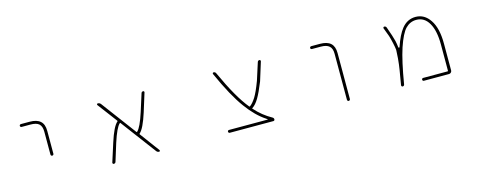

<svg xmlns="http://www.w3.org/2000/svg" viewBox="-25 -1088 4050 1597"><g transform="rotate(-15 2000.0 -289.5)"><path d="M323.2 -234.4V-431.6Q323.2 -478.5 299.8 -499Q277.3 -518.6 226.6 -518.6H151.4Q146.5 -518.6 142.6 -522Q138.7 -525.4 138.7 -530.8Q138.7 -536.1 142.6 -539.6Q146.5 -543 151.4 -543H226.6Q288.1 -543 318.4 -515.6Q348.6 -489.3 348.6 -431.6V-234.4Q348.6 -229.5 344.7 -225.6Q340.8 -221.7 335.4 -221.7Q330.1 -221.7 326.7 -225.6Q323.2 -229.5 323.2 -234.4Z M1203.1 -23.4Q1188.5 -23.4 1179.7 -35.2L954.1 -336.9Q951.2 -340.8 948.2 -337.9L947.3 -336.9Q916 -308.6 877 -187.5L830.1 -36.1Q826.2 -23.4 812.5 -23.4Q807.6 -23.4 804.7 -27.3Q802.7 -30.3 802.7 -33.2Q802.7 -35.2 802.7 -36.1L853.5 -195.3Q894.5 -324.2 932.6 -356.4Q935.5 -359.4 933.6 -362.3L806.6 -531.2Q803.7 -535.2 806.2 -539.6Q808.6 -543.9 813.5 -543.9Q829.1 -543.9 838.9 -531.2L1062.5 -231.4Q1065.4 -227.5 1068.4 -230.5L1069.3 -231.4Q1100.6 -259.8 1139.6 -380.9L1187.5 -532.2Q1191.4 -543.9 1204.1 -543.9Q1209 -543.9 1211.4 -540Q1213.9 -536.1 1212.9 -532.2L1163.1 -372.1Q1122.1 -243.2 1085 -210.9Q1082 -208 1084 -205.1L1209 -36.1Q1211.9 -32.2 1210 -27.8Q1208 -23.4 1203.1 -23.4Z M1810.5 -23.4Q1805.7 -23.4 1802.2 -27.3Q1798.8 -31.2 1798.8 -36.1Q1798.8 -41 1802.2 -44.4Q1805.7 -47.9 1810.5 -47.9H2143.6Q2144.5 -47.9 2145 -48.8Q2145.5 -49.8 2144.5 -50.8L2134.8 -57.6Q2050.8 -112.3 1975.6 -215.8Q1895.5 -324.2 1802.7 -531.2Q1800.8 -536.1 1803.2 -540Q1805.7 -543.9 1810.5 -543.9Q1824.2 -543.9 1830.1 -531.2Q1934.6 -300.8 2023.4 -193.4Q2026.4 -190.4 2030.3 -192.4Q2053.7 -209 2081.1 -251Q2107.4 -293 2140.6 -381.8L2188.5 -531.2Q2192.4 -543.9 2205.1 -543.9Q2210 -543.9 2212.9 -540Q2215.8 -536.1 2214.8 -531.2L2165 -371.1Q2129.9 -283.2 2102.5 -237.3Q2075.2 -192.4 2046.9 -173.8H2044.9Q2042 -170.9 2044.9 -168L2045.9 -167Q2107.4 -97.7 2188.5 -52.7Q2198.2 -46.9 2198.2 -35.2Q2198.2 -30.3 2194.8 -26.9Q2191.4 -23.4 2186.5 -23.4Z M2823.2 -36.1V-432.6Q2823.2 -479.5 2799.8 -499Q2777.3 -519.5 2726.6 -519.5H2651.4Q2646.5 -519.5 2642.6 -522.9Q2638.7 -526.4 2638.7 -531.2Q2638.7 -536.1 2642.6 -540Q2646.5 -543.9 2651.4 -543.9H2726.6Q2788.1 -543.9 2818.4 -516.6Q2848.6 -489.3 2848.6 -432.6V-36.1Q2848.6 -31.2 2844.7 -27.3Q2840.8 -23.4 2835.4 -23.4Q2830.1 -23.4 2826.7 -27.3Q2823.2 -31.2 2823.2 -36.1Z M3482.4 -23.4Q3477.5 -23.4 3474.1 -26.9Q3470.7 -30.3 3470.7 -35.6Q3470.7 -41 3474.1 -44.4Q3477.5 -47.9 3482.4 -47.9H3693.4Q3697.3 -47.9 3697.3 -52.7V-279.3Q3697.3 -397.5 3659.2 -462.9Q3621.1 -529.3 3551.8 -529.3Q3498 -529.3 3459 -489.3Q3420.9 -450.2 3382.8 -337.9Q3347.7 -231.4 3315.4 -36.1Q3312.5 -23.4 3299.8 -23.4Q3294.9 -23.4 3292 -27.3Q3289.1 -31.2 3289.1 -36.1Q3303.7 -127.9 3310.5 -163.1Q3317.4 -203.1 3322.3 -258.8Q3326.2 -305.7 3326.2 -326.2Q3326.2 -330.1 3326.2 -333Q3325.2 -349.6 3315.9 -392.1Q3306.6 -434.6 3298.8 -458Q3291 -478.5 3271.5 -531.2Q3270.5 -532.2 3270.5 -534.2Q3270.5 -537.1 3272.5 -540Q3275.4 -543.9 3280.3 -543.9Q3293.9 -543.9 3298.8 -530.3Q3329.1 -446.3 3339.8 -403.3Q3345.7 -377 3348.6 -348.6Q3348.6 -343.8 3352.5 -343.8L3353.5 -342.8Q3358.4 -342.8 3359.4 -346.7Q3392.6 -445.3 3432.6 -495.1Q3457 -525.4 3486.8 -540Q3516.6 -554.7 3551.8 -554.7Q3589.8 -554.7 3620.6 -537.1Q3651.4 -519.5 3674.8 -484.4Q3723.6 -413.1 3723.6 -279.3V-47.9Q3723.6 -38.1 3716.3 -30.8Q3709 -23.4 3699.2 -23.4Z"/></g></svg>

Font: Rounded-X Mgen+ 1m thin
Style: Regular
Weight: 100
Designer: [Source Han Sans]
Ryoko NISHIZUKA  (kana & ideographs); Paul D. Hunt (Latin, Greek & Cyrillic); Wenlong ZHANG  (bopomofo
Version: Version 1.059.20150602